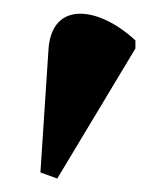

<svg xmlns="http://www.w3.org/2000/svg" viewBox="-20 -758 241 285"><path d="M65 -493 181 -686V-698C126 -749 57 -757 52 -685L40 -502Z"/></svg>

Font: Noto Serif Display Condensed ExtraBold
Style: Regular
Weight: 800
Width: 3
Designer: Monotype Design Team
Foundry: Monotype Imaging Inc.
Version: Version 2.009